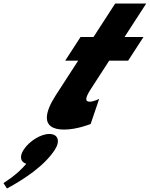

<svg xmlns="http://www.w3.org/2000/svg" viewBox="-111 -724 854 1095"><path d="M422.3 -513H348.3L260.8 -378H334.8L207.2 -181C148.3 -90 114.3 15 255.3 15C328.3 15 406 -17 406 -17L454.6 -160C454.6 -160 423.3 -144 400.3 -144C372.3 -144 375.2 -167 406.3 -215L511.8 -378H619.8L707.3 -513H599.3L723 -704H546ZM170.1 40C122.1 40 56.2 80 23.8 130C-2.1 170 6.8 201 39 210C-15.1 275 -91.3 320 -91.3 320L-71.4 351C25.3 299 141.6 223 201.8 130C234.2 80 220.1 40 170.1 40Z"/></svg>

Font: Hussar
Style: BdWodka
Weight: 700
Foundry: Cannot Into Space Fonts
Version: Version 2.00